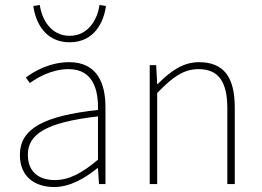

<svg xmlns="http://www.w3.org/2000/svg" viewBox="-20 -740 1052 772"><path d="M198 12C262 12 322 -24 372 -64H374L378 0H404V-310C404 -406 370 -490 258 -490C180 -490 114 -452 84 -428L100 -406C130 -428 188 -462 256 -462C356 -462 376 -376 374 -298C158 -274 60 -224 60 -117C60 -26 124 12 198 12ZM200 -16C142 -16 92 -44 92 -118C92 -200 164 -248 374 -272V-98C310 -44 258 -16 200 -16ZM260 -570C361 -570 398 -654 406 -716L380 -720C372 -662 335 -596 260 -596C185 -596 148 -662 140 -720L114 -716C122 -654 159 -570 260 -570Z M582 0H612V-366C674 -430 718 -462 778 -462C860 -462 894 -410 894 -304V0H924V-308C924 -432 878 -490 780 -490C714 -490 664 -452 614 -402H612L608 -478H582Z"/></svg>

Font: Source Sans Pro ExtraLight
Style: Regular
Weight: 200
Designer: Paul D. Hunt
Foundry: Adobe Systems Incorporated
Version: Version 3.006;hotconv 1.0.111;makeotfexe 2.5.65597